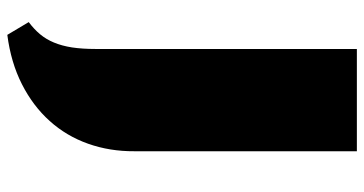

<svg xmlns="http://www.w3.org/2000/svg" viewBox="-258 -509 1005 530"><g transform="rotate(90 245.0 -243.5)"><path d="M114.7 -725.6H397V-112.3Q397.5 -43.5 376.2 16.4Q355 76.2 313.5 122.3Q272 168.5 211.9 199Q151.9 229.5 75.7 239.3L40.5 180.2Q60.1 165.5 74 148.9Q87.9 132.3 96.9 110.6Q106 88.9 110.4 60.8Q114.7 32.7 114.7 -4.9Z"/></g></svg>

Font: Poller One
Style: Regular
Weight: 400
Designer: Yvonne Schttler
Foundry: Yvonne Schttler
Version: Version 1.002